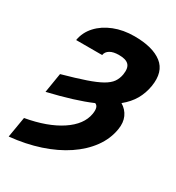

<svg xmlns="http://www.w3.org/2000/svg" viewBox="-219 -871 1119 1218"><g transform="rotate(30 340.5 -262.0)"><path d="M92.8 -149.4 116.2 -293Q218.3 -321.3 283.7 -343.8Q349.1 -366.2 386.7 -387.7Q424.3 -409.2 441.7 -433.8Q459 -458.5 464.8 -491.2Q473.1 -542 452.1 -563.7Q431.2 -585.4 380.9 -585Q339.8 -585.4 315.4 -571Q291 -556.6 287.1 -531.2H96.7Q106.9 -591.8 149.4 -638.2Q191.9 -684.6 258.3 -710.9Q324.7 -737.3 406.2 -737.3Q540.5 -737.3 608.6 -684.3Q676.8 -631.3 658.2 -518.6Q648.9 -462.4 622.1 -415.5Q595.2 -368.7 545.9 -328.6Q585 -305.2 602.5 -266.1Q620.1 -227.1 611.3 -174.8Q599.1 -99.1 551.5 -33.4Q503.9 32.2 427.5 83.5Q351.1 134.8 250.7 168Q150.4 201.2 32.2 212.9L57.6 62.5Q214.4 34.7 311 -29.3Q407.7 -93.3 421.9 -178.7Q431.2 -234.9 401.4 -245.1Q284.7 -194.8 92.8 -149.4Z"/></g></svg>

Font: Inter Display Black
Style: Italic
Weight: 900
Italic angle: -9.39999°
Designer: Rasmus Andersson
Foundry: rsms
Version: Version 4.000;git-a52131595